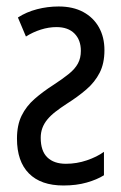

<svg xmlns="http://www.w3.org/2000/svg" viewBox="-20 -566 376 596"><path d="M162.1 -545.9Q206.5 -545.9 238.3 -528.8Q270 -511.7 287.1 -481.2Q304.2 -450.7 304.2 -410.2Q304.2 -369.1 289.3 -340.1Q274.4 -311 248 -288.3Q221.7 -265.6 187 -243.7Q167.5 -231 152.3 -219.2Q137.2 -207.5 127 -195.1Q116.7 -182.6 111.6 -168.7Q106.4 -154.8 106.4 -138.2Q106.4 -97.2 127 -77.4Q147.5 -57.6 184.6 -57.6Q218.3 -57.6 249.8 -68.4Q281.2 -79.1 302.7 -94.7V-22Q280.8 -8.3 249 0.7Q217.3 9.8 176.8 9.8Q106.9 9.8 69.8 -27.6Q32.7 -64.9 32.7 -135.7Q32.7 -177.7 47.1 -207Q61.5 -236.3 87.2 -258.8Q112.8 -281.2 145.5 -302.2Q174.8 -321.3 193.8 -336.7Q212.9 -352.1 221.9 -368.9Q231 -385.7 231 -408.2Q231 -441.9 211.2 -461.9Q191.4 -481.9 155.3 -481.9Q131.3 -481.9 106.7 -474.1Q82 -466.3 60.5 -452.6L35.6 -511.7Q62 -528.8 95 -537.4Q127.9 -545.9 162.1 -545.9Z"/></svg>

Font: Open Sans Condensed
Style: Regular
Weight: 400
Width: 3
Designer: Monotype Design Team
Foundry: Monotype Imaging Inc.
Version: Version 3.000